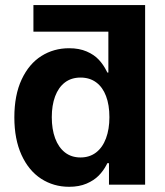

<svg xmlns="http://www.w3.org/2000/svg" viewBox="-20 -727 651 756"><path d="M465.7 -707V-602.2H111.6V-707ZM409.1 0V-84.4H402.5L399.6 -78.3Q387 -54.1 368.4 -35.3Q349.8 -16.5 320.7 -4Q291.5 8.5 252.1 8.5Q191.1 8.5 142 -23.2Q93 -55 64.7 -116.9Q36.5 -178.9 36.5 -264.8Q36.5 -352.8 65.3 -414.2Q94.1 -475.7 142.9 -506.4Q191.6 -537.1 252 -537.1Q291.9 -537.1 321.4 -524.3Q350.8 -511.6 369.1 -491.8Q387.5 -472.1 399.6 -447.4L402.5 -441.3H406.7V-707H551.4V0ZM297 -421.6Q260.9 -421.6 235.5 -402.3Q210.2 -382.9 197 -347.6Q183.9 -312.3 183.9 -265.6Q183.9 -218.5 197 -182.8Q210.2 -147 235.5 -127Q260.9 -107 297 -107Q332.7 -107 358.3 -126.6Q383.9 -146.2 397.3 -182.2Q410.8 -218.2 410.8 -265.6Q410.8 -313.6 397.5 -348.7Q384.3 -383.8 358.7 -402.7Q333.1 -421.6 297 -421.6Z"/></svg>

Font: Pretendard JP Variable
Style: Regular
Weight: 400
Designer: Base glyphs from Inter by Rasmus Andersson; Hangul glyphs from Noto Sans CJK(Source Han Sans) by Jang Soo-young and Kang
Foundry: Kil Hyung-jin
Version: Version 1.307;Glyphs 3.2 (3192)